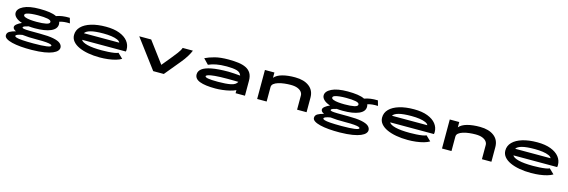

<svg xmlns="http://www.w3.org/2000/svg" viewBox="44 -1660 8912 3010"><g transform="rotate(15 4500.0 -155.0)"><path d="M446 -168Q394 -168 348 -173Q317 -166 288.5 -156Q260 -146 260 -131Q260 -120 287.5 -115Q315 -110 378 -109Q441 -108 548 -108Q688 -108 768.5 -91.5Q849 -75 882.5 -45.5Q916 -16 916 22Q916 49 894 74.5Q872 100 822.5 121.5Q773 143 691 156.5Q609 170 488 172Q392 173 310 166Q228 159 167 144Q106 129 72 106.5Q38 84 38 54Q38 12 77 -10Q116 -32 175 -46Q124 -69 124 -104Q124 -127 154 -151.5Q184 -176 232 -197Q164 -219 129 -253Q94 -287 94 -325Q94 -391 184.5 -436.5Q275 -482 446 -482Q535 -482 604.5 -472Q674 -462 719 -439Q765 -456 817 -463.5Q869 -471 936 -469L960 -385Q912 -387 869.5 -383Q827 -379 791 -367Q798 -348 798 -325Q797 -249 704 -208.5Q611 -168 446 -168ZM446 -273Q545 -273 602 -285Q659 -297 659 -326Q659 -355 602 -366.5Q545 -378 446 -378Q390 -378 341.5 -373Q293 -368 263 -357Q233 -346 233 -326Q233 -307 264 -295Q295 -283 343.5 -278Q392 -273 446 -273ZM184 26Q184 39 212 48Q240 57 307 62Q374 67 490 67Q627 67 698.5 57Q770 47 770 28Q770 18 749.5 10Q729 2 676.5 -3Q624 -8 528 -7Q457 -6 396.5 -9Q336 -12 288 -18Q244 -11 214 0Q184 11 184 26Z M1547 10Q1447 10 1360 -5.5Q1273 -21 1207.5 -51Q1142 -81 1105.5 -125.5Q1069 -170 1069 -227Q1069 -305 1125 -362Q1181 -419 1283 -450Q1385 -481 1521 -481Q1652 -481 1742 -446.5Q1832 -412 1878.5 -353Q1925 -294 1925 -219Q1925 -211 1924 -202.5Q1923 -194 1921 -186H1211Q1230 -149 1315.5 -127.5Q1401 -106 1551 -106Q1598 -106 1652 -109Q1706 -112 1750.5 -119Q1795 -126 1815 -137L1895 -60Q1861 -38 1805 -22Q1749 -6 1682 2Q1615 10 1547 10ZM1211 -293H1785Q1777 -317 1738.5 -334Q1700 -351 1641 -359.5Q1582 -368 1511 -368Q1376 -368 1304 -348.5Q1232 -329 1211 -293Z M2415 0 2062 -471H2256L2512 -128L2627 -268Q2673 -324 2713.5 -377.5Q2754 -431 2767 -471H2933Q2917 -429 2882.5 -372.5Q2848 -316 2799 -257L2587 0Z M3425 11Q3259 11 3172 -22Q3085 -55 3085 -128Q3085 -181 3132.5 -218.5Q3180 -256 3285 -276.5Q3390 -297 3561 -297Q3601 -297 3650 -293Q3699 -289 3750 -285Q3732 -338 3672 -354Q3612 -370 3512 -370Q3409 -370 3339.5 -356Q3270 -342 3217 -318L3135 -403Q3200 -435 3289 -458.5Q3378 -482 3512 -482Q3599 -482 3671 -472.5Q3743 -463 3795 -437.5Q3847 -412 3875.5 -365Q3904 -318 3904 -243V0H3752V-50Q3711 -30 3655 -16.5Q3599 -3 3538.5 4Q3478 11 3425 11ZM3229 -136Q3229 -120 3274.5 -110.5Q3320 -101 3438 -101Q3567 -101 3645.5 -117Q3724 -133 3748 -183Q3703 -184 3657 -184.5Q3611 -185 3573 -185Q3444 -185 3369 -178Q3294 -171 3261.5 -160Q3229 -149 3229 -136Z M4102 0V-471H4256V-385Q4297 -435 4386 -459Q4475 -483 4594 -482Q4737 -481 4820.5 -417Q4904 -353 4904 -237V0H4750V-231Q4750 -261 4729.5 -288Q4709 -315 4666 -332.5Q4623 -350 4554 -350Q4505 -350 4452.5 -344Q4400 -338 4355.5 -324.5Q4311 -311 4283.5 -289Q4256 -267 4256 -234V0Z M5446 -168Q5394 -168 5348 -173Q5317 -166 5288.5 -156Q5260 -146 5260 -131Q5260 -120 5287.5 -115Q5315 -110 5378 -109Q5441 -108 5548 -108Q5688 -108 5768.5 -91.5Q5849 -75 5882.5 -45.5Q5916 -16 5916 22Q5916 49 5894 74.5Q5872 100 5822.5 121.5Q5773 143 5691 156.5Q5609 170 5488 172Q5392 173 5310 166Q5228 159 5167 144Q5106 129 5072 106.5Q5038 84 5038 54Q5038 12 5077 -10Q5116 -32 5175 -46Q5124 -69 5124 -104Q5124 -127 5154 -151.5Q5184 -176 5232 -197Q5164 -219 5129 -253Q5094 -287 5094 -325Q5094 -391 5184.5 -436.5Q5275 -482 5446 -482Q5535 -482 5604.5 -472Q5674 -462 5719 -439Q5765 -456 5817 -463.5Q5869 -471 5936 -469L5960 -385Q5912 -387 5869.5 -383Q5827 -379 5791 -367Q5798 -348 5798 -325Q5797 -249 5704 -208.5Q5611 -168 5446 -168ZM5446 -273Q5545 -273 5602 -285Q5659 -297 5659 -326Q5659 -355 5602 -366.5Q5545 -378 5446 -378Q5390 -378 5341.5 -373Q5293 -368 5263 -357Q5233 -346 5233 -326Q5233 -307 5264 -295Q5295 -283 5343.5 -278Q5392 -273 5446 -273ZM5184 26Q5184 39 5212 48Q5240 57 5307 62Q5374 67 5490 67Q5627 67 5698.5 57Q5770 47 5770 28Q5770 18 5749.5 10Q5729 2 5676.5 -3Q5624 -8 5528 -7Q5457 -6 5396.5 -9Q5336 -12 5288 -18Q5244 -11 5214 0Q5184 11 5184 26Z M6547 10Q6447 10 6360 -5.5Q6273 -21 6207.5 -51Q6142 -81 6105.5 -125.5Q6069 -170 6069 -227Q6069 -305 6125 -362Q6181 -419 6283 -450Q6385 -481 6521 -481Q6652 -481 6742 -446.5Q6832 -412 6878.5 -353Q6925 -294 6925 -219Q6925 -211 6924 -202.5Q6923 -194 6921 -186H6211Q6230 -149 6315.5 -127.5Q6401 -106 6551 -106Q6598 -106 6652 -109Q6706 -112 6750.5 -119Q6795 -126 6815 -137L6895 -60Q6861 -38 6805 -22Q6749 -6 6682 2Q6615 10 6547 10ZM6211 -293H6785Q6777 -317 6738.5 -334Q6700 -351 6641 -359.5Q6582 -368 6511 -368Q6376 -368 6304 -348.5Q6232 -329 6211 -293Z M7102 0V-471H7256V-385Q7297 -435 7386 -459Q7475 -483 7594 -482Q7737 -481 7820.5 -417Q7904 -353 7904 -237V0H7750V-231Q7750 -261 7729.5 -288Q7709 -315 7666 -332.5Q7623 -350 7554 -350Q7505 -350 7452.5 -344Q7400 -338 7355.5 -324.5Q7311 -311 7283.5 -289Q7256 -267 7256 -234V0Z M8547 10Q8447 10 8360 -5.5Q8273 -21 8207.5 -51Q8142 -81 8105.5 -125.5Q8069 -170 8069 -227Q8069 -305 8125 -362Q8181 -419 8283 -450Q8385 -481 8521 -481Q8652 -481 8742 -446.5Q8832 -412 8878.5 -353Q8925 -294 8925 -219Q8925 -211 8924 -202.5Q8923 -194 8921 -186H8211Q8230 -149 8315.5 -127.5Q8401 -106 8551 -106Q8598 -106 8652 -109Q8706 -112 8750.5 -119Q8795 -126 8815 -137L8895 -60Q8861 -38 8805 -22Q8749 -6 8682 2Q8615 10 8547 10ZM8211 -293H8785Q8777 -317 8738.5 -334Q8700 -351 8641 -359.5Q8582 -368 8511 -368Q8376 -368 8304 -348.5Q8232 -329 8211 -293Z"/></g></svg>

Font: Inconsolata UltraExpanded Black
Style: Regular
Weight: 900
Width: 9
Monospace: yes
Designer: Raph Levien, Cyreal, Brenton Simpson
Foundry: Raph Levien, Cyreal, Google
Version: Version 3.001; ttfautohint (v1.8.2.53-6de2)